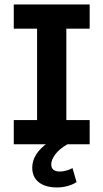

<svg xmlns="http://www.w3.org/2000/svg" viewBox="-20 -647 464 861"><path d="M41.8 0V-108.7H201L146.3 -62.5V-564.5L201 -518.3H41.8V-627H382.1V-518.3H219.6L277.5 -564.5V-62.5L219.6 -108.7H382.1V0ZM235.9 193.6Q183.6 193.6 154.1 170.4Q124.6 147.3 124.6 105Q124.6 73.7 142.2 45.7Q159.8 17.7 197 -8.6L282.4 0Q245.2 21.4 227.5 45.7Q209.8 70 209.8 89.7Q209.8 106.2 219.6 114.2Q229.4 122.2 248.5 122.2Q262.2 122.2 277.7 117.8Q293.3 113.4 305.2 106.9L323.3 169.6Q306.3 180.9 283 187.2Q259.7 193.6 235.9 193.6Z"/></svg>

Font: Anaheim
Style: Regular
Weight: 400
Designer: Vernon Adams
Foundry: Vernon Adams
Version: Version 2.001